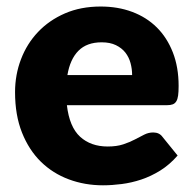

<svg xmlns="http://www.w3.org/2000/svg" viewBox="-20 -546 579 574"><path d="M281 -526.5Q332.5 -526.5 375.2 -510.5Q418 -494.5 448.8 -464Q479.5 -433.5 496.8 -389.2Q514 -345 514 -289Q514 -271.5 512.5 -260.5Q511 -249.5 507 -243Q503 -236.5 496.2 -234Q489.5 -231.5 479 -231.5H180Q187.5 -166.5 219.5 -137.2Q251.5 -108 302 -108Q329 -108 348.5 -114.5Q368 -121 383.2 -129Q398.5 -137 411.2 -143.5Q424 -150 438 -150Q456.5 -150 466 -136.5L511 -81Q487 -53.5 459.2 -36.2Q431.5 -19 402.2 -9.2Q373 0.5 343.8 4.2Q314.5 8 288 8Q233.5 8 185.8 -9.8Q138 -27.5 102.2 -62.5Q66.5 -97.5 45.8 -149.5Q25 -201.5 25 -270.5Q25 -322.5 42.8 -369Q60.5 -415.5 93.8 -450.5Q127 -485.5 174.2 -506Q221.5 -526.5 281 -526.5ZM284 -419.5Q239.5 -419.5 214.5 -394.2Q189.5 -369 181.5 -321.5H375Q375 -340 370.2 -357.5Q365.5 -375 354.8 -388.8Q344 -402.5 326.5 -411Q309 -419.5 284 -419.5Z"/></svg>

Font: Lato Black
Style: Regular
Weight: 900
Designer: Lukasz Dziedzic
Foundry: tyPoland Lukasz Dziedzic
Version: Version 2.007; 2014-02-27